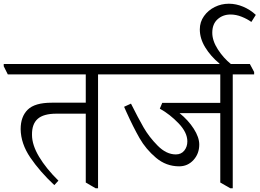

<svg xmlns="http://www.w3.org/2000/svg" viewBox="-47 -984 1395 1032"><path d="M595 -584H480V28H467L414 -3V-373H256Q187 -373 155.5 -345Q124 -317 125 -259Q125 -205 163 -141.5Q201 -78 267 -13L245 11Q167 -62 116 -137Q65 -212 64 -290Q64 -357 102 -394.5Q140 -432 231 -432H414V-584H-5L-27 -628V-640H572L595 -597Z M1319 -584H1204V28H1191L1137 -3V-376H918Q965 -338 994.5 -292Q1024 -246 1024 -207Q1024 -158 993 -124Q962 -90 916 -90Q846 -90 791.5 -136Q737 -182 703 -241.5Q669 -301 632 -383L620 -410L657 -427Q695 -351 724.5 -299.5Q754 -248 800.5 -201Q847 -154 898 -154Q927 -154 943.5 -174.5Q960 -195 960 -224Q960 -272 913 -321Q866 -370 812 -400L825 -431H1137V-584H590L568 -628V-640H1296L1319 -597Z M1328 -904 1304 -866Q1282 -882 1252 -894Q1222 -906 1192 -906Q1151 -906 1122.5 -880.5Q1094 -855 1094 -808Q1094 -765 1124 -718.5Q1154 -672 1195 -639L1132 -637L1133 -642Q1085 -682 1056 -729.5Q1027 -777 1027 -826Q1027 -866 1049.5 -897.5Q1072 -929 1107.5 -946.5Q1143 -964 1183 -964Q1222 -964 1260 -948Q1298 -932 1328 -904Z"/></svg>

Font: Martel Light
Style: Regular
Weight: 300
Designer: Dan Reynolds
Foundry: Dan Reynolds
Version: Version 1.001; ttfautohint (v1.1) -l 5 -r 5 -G 72 -x 0 -D la